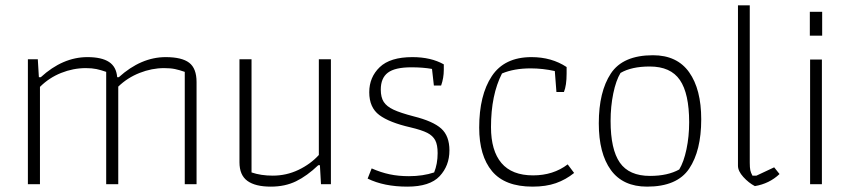

<svg xmlns="http://www.w3.org/2000/svg" viewBox="-20 -687 3170 716"><path d="M84 -466H121L125 -399H132Q214 -474 306 -474Q359 -474 386.5 -456Q414 -438 417 -399H423Q506 -474 598 -474Q658 -474 685.5 -453Q713 -432 713 -381V0H669V-419Q649 -426 632.5 -429.5Q616 -433 592 -433Q546 -433 500.5 -415Q455 -397 421 -364V0H376V-419Q356 -426 339.5 -429.5Q323 -433 300 -433Q253 -433 208 -415Q163 -397 129 -363V0H84Z M873 -82V-466H918V-44Q953 -32 997 -32Q1048 -32 1093 -53.5Q1138 -75 1169 -109V-466H1214V0H1177L1173 -71H1167Q1125 -31 1084 -11Q1043 9 990 9Q932 9 902.5 -12.5Q873 -34 873 -82Z M1351 -21 1366 -59Q1400 -44 1433 -37Q1466 -30 1505 -30Q1557 -30 1599 -44Q1612 -76 1612 -116Q1612 -147 1603 -164Q1594 -181 1573.5 -191.5Q1553 -202 1511 -212Q1432 -230 1394.5 -258Q1357 -286 1357 -343Q1357 -399 1396 -436.5Q1435 -474 1518 -474Q1587 -474 1635 -447V-427Q1635 -396 1625 -368H1598L1591 -430Q1557 -436 1514 -436Q1453 -436 1426.5 -416Q1400 -396 1400 -353Q1400 -324 1411 -307Q1422 -290 1447.5 -278Q1473 -266 1523 -253Q1595 -235 1625.5 -207.5Q1656 -180 1656 -126Q1656 -69 1619.5 -30Q1583 9 1499 9Q1412 9 1351 -21Z M1767 -211Q1767 -332 1814 -403Q1861 -474 1962 -474Q2037 -474 2093 -437V-413Q2093 -368 2083 -344H2055L2049 -422Q2004 -432 1959 -432Q1897 -432 1852 -413Q1811 -333 1811 -213Q1811 -125 1850 -79Q1889 -33 1968 -33Q2043 -33 2097 -74L2121 -42Q2090 -17 2053 -4Q2016 9 1966 9Q1863 9 1815 -48.5Q1767 -106 1767 -211Z M2213 -227Q2213 -345 2258 -413Q2303 -481 2415 -481Q2505 -481 2550 -417.5Q2595 -354 2595 -242Q2595 -125 2550 -58Q2505 9 2393 9Q2303 9 2258 -53Q2213 -115 2213 -227ZM2513 -55Q2530 -83 2540 -130.5Q2550 -178 2550 -231Q2550 -338 2515.5 -388.5Q2481 -439 2403 -439Q2335 -439 2294 -415Q2277 -387 2267 -338.5Q2257 -290 2257 -236Q2257 -130 2291.5 -80.5Q2326 -31 2404 -31Q2470 -31 2513 -55Z M2732 -69V-667H2776V-80Q2776 -62 2778 -52.5Q2780 -43 2786 -32H2801L2867 -63L2887 -38Q2849 -2 2795 7Q2772 -5 2752 -27Q2732 -49 2732 -69Z M3000 -643H3046V-554H3000ZM3001 -465H3045V0H3001Z"/></svg>

Font: Athiti Light
Style: Regular
Weight: 300
Designer: CadsonDemak Team
Foundry: CadsonDemak
Version: Version 1.033